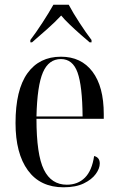

<svg xmlns="http://www.w3.org/2000/svg" viewBox="-20 -786 502 816"><path d="M250 10Q151 10 98.5 -62Q46 -134 46 -263Q46 -404 96.5 -474.5Q147 -545 239 -545Q325 -545 373 -481.5Q421 -418 421 -301V-281H135Q135 -129 166.5 -65Q198 -1 264 -1Q311 -1 341 -31Q371 -61 380 -123Q404 -117 404 -91Q404 -70 387 -46.5Q370 -23 336 -6.5Q302 10 250 10ZM331 -291Q330 -421 309.5 -478Q289 -535 239 -535Q187 -535 162.5 -478.5Q138 -422 135 -291ZM109 -616Q132 -646 160 -689Q188 -732 207 -766H272Q290 -732 318 -689Q346 -646 369 -616V-606H361Q348 -617 324 -638Q300 -659 276.5 -681.5Q253 -704 240 -720Q214 -692 179.5 -661.5Q145 -631 116 -606H109Z"/></svg>

Font: Noto Serif Display Condensed
Style: Regular
Weight: 400
Width: 3
Designer: Monotype Design Team
Foundry: Monotype Imaging Inc.
Version: Version 2.009